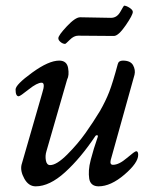

<svg xmlns="http://www.w3.org/2000/svg" viewBox="-20 -644 522 678"><path d="M210 -489Q202 -489 194 -495.5Q186 -502 186 -509Q186 -519 216 -551Q246 -583 263 -583Q276 -583 318 -582Q360 -581 372 -581Q393 -581 405 -602.5Q417 -624 418 -624Q426 -624 437.5 -616.5Q449 -609 449 -602Q449 -591 423.5 -554Q398 -517 382 -517Q370 -517 319 -517.5Q268 -518 256 -518Q241 -518 226.5 -503.5Q212 -489 210 -489ZM317 -164Q265 -86 210 -36Q155 14 106 14Q81 14 66 -13Q51 -40 56 -62L129 -315Q141 -352 127 -352Q111 -352 81 -328Q51 -304 46 -304Q35 -304 35 -328Q35 -345 93.5 -387.5Q152 -430 189 -430Q216 -430 220.5 -404Q225 -378 217 -363L144 -110Q139 -94 142 -77.5Q145 -61 157 -61Q180 -61 217.5 -98.5Q255 -136 282.5 -175Q310 -214 333 -252Q353 -287 365.5 -319Q378 -351 396 -418Q399 -430 414 -430Q441 -430 450 -413.5Q459 -397 455 -380L371 -79Q367 -62 379 -62Q400 -62 428 -86Q456 -110 461 -110Q468 -110 468 -97Q468 -69 419.5 -27.5Q371 14 328 14Q314 14 305.5 7Q297 0 295 -13.5Q293 -27 294 -43Q295 -59 300.5 -80Q306 -101 311.5 -119Q317 -137 325 -160Q327 -166 323 -166.5Q319 -167 317 -164Z"/></svg>

Font: EB Garamond 08
Style: Italic
Weight: 400
Italic angle: -14°
Version: Version 0.016